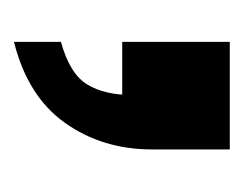

<svg xmlns="http://www.w3.org/2000/svg" viewBox="-58 -140 357 282"><g transform="rotate(90 121.0 0.5)"><path d="M42 159V90Q89 77 104.5 51.5Q120 26 120 -14L174 0H42V-158H200V-44Q200 29 161 84Q122 139 42 159Z"/></g></svg>

Font: Instrument Sans Condensed
Style: Bold
Weight: 700
Width: 3
Designer: Rodrigo Fuenzalida
Foundry: fragTYPE
Version: Version 1.000;gftools[0.9.28]